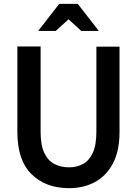

<svg xmlns="http://www.w3.org/2000/svg" viewBox="-20 -970 713 1000"><path d="M339.5 10Q218 10 144.2 -62.8Q70.5 -135.5 70.5 -282.5V-728H191.5V-284Q191.5 -214.5 210.5 -174Q229.5 -133.5 263 -116Q296.5 -98.5 340 -98.5Q380.5 -98.5 412.5 -116Q444.5 -133.5 463.2 -174Q482 -214.5 482 -284V-727H602.5V-282.5Q602.5 -184.5 568.5 -119.5Q534.5 -54.5 475.2 -22.2Q416 10 339.5 10ZM179 -809 288.5 -950H385L494.5 -809H403L337 -869.5L270.5 -809Z"/></svg>

Font: Spline Sans Medium
Style: Regular
Weight: 500
Designer: Eben Sorkin, Mirko Velimirovic
Foundry: Sorkin Type
Version: Version 1.000; ttfautohint (v1.8.3)